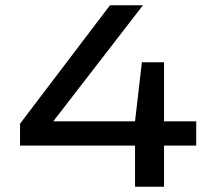

<svg xmlns="http://www.w3.org/2000/svg" viewBox="-20 -708 820 728"><path d="M492 0V-156H56V-239L397 -688H522L182 -248H492L518 -472H602V-248H724V-156H602V0Z"/></svg>

Font: Saira Expanded Medium
Style: Regular
Weight: 500
Width: 7
Designer: Hector Gatti with collaboration of the Omnibus-Type team
Foundry: Omnibus-Type
Version: Version 1.100; ttfautohint (v1.8.3)